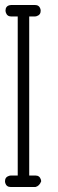

<svg xmlns="http://www.w3.org/2000/svg" viewBox="-20 -749 234 769"><path d="M25 -729H120Q137 -729 142 -713Q143 -709 143 -706Q143 -689 126 -684Q123 -683 120 -683H97V-46H122Q139 -46 144 -29Q145 -25 145 -23Q138 -4 122 0H23Q6 0 1 -16Q0 -20 0 -23Q0 -40 17 -45Q20 -45 23 -46H51V-683H25Q8 -683 3 -700Q2 -704 2 -706Q2 -724 18 -728Q22 -729 25 -729Z"/></svg>

Font: Santa Chrismast Display
Style: Regular
Weight: 400
Designer: MUHAMMAD YONI
Version: Version 001.000